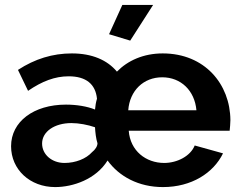

<svg xmlns="http://www.w3.org/2000/svg" viewBox="-20 -750 977 780"><path d="M509 -585 602 -730H477L423 -611ZM25 -156C25 -61 102 10 204 10C277 10 370 -22 417 -98C464 -33 543 10 642 10C758 10 847 -47 886 -127L771 -159C754 -116 700 -88 647 -88C573 -88 509 -137 503 -219H913C914 -230 916 -248 916 -262C915 -408 812 -533 641 -533C563 -533 499 -504 455 -459C416 -506 354 -533 272 -533C194 -533 122 -511 53 -466L94 -381C151 -420 203 -440 259 -440C330 -440 368 -408 374 -349C370 -336 367 -319 366 -305C334 -318 291 -325 248 -325C117 -325 25 -256 25 -156ZM778 -302H501C507 -382 563 -436 639 -436C715 -436 771 -382 778 -302ZM354 -132C330 -105 287 -88 242 -88C191 -88 151 -122 151 -167C151 -215 201 -250 270 -250C301 -250 337 -243 366 -233C367 -213 370 -186 376 -168C376 -156 367 -142 354 -132Z"/></svg>

Font: FIGSv2-sans-serif
Style: Bold
Weight: 700
Designer: Matt McInerney, Pablo Impallari, Rodrigo Fuenzalida,Mirko Velimirovic
Foundry: Matt McInerney, Pablo Impallari, Rodrigo Fuenzalida
Version: Version 4.021;hotconv 1.0.109;makeotfexe 2.5.65596